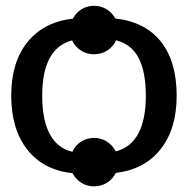

<svg xmlns="http://www.w3.org/2000/svg" viewBox="-20 -601 661 675"><path d="M19.5 -264.6Q19.5 -382.3 76.4 -452.9Q133.3 -523.4 236.3 -535.6Q247.1 -556.6 266.6 -568.6Q286.1 -580.6 311 -580.6Q335 -580.6 354.5 -568.6Q374 -556.6 385.3 -536.1Q490.2 -524.4 545.7 -454.6Q601.1 -384.8 601.1 -264.6Q601.1 -147.5 544.4 -76.2Q487.8 -4.9 387.2 6.8Q376.5 28.3 356.2 41.3Q335.9 54.2 311 54.2Q285.6 54.2 265.6 41.5Q245.6 28.8 234.9 7.8Q132.8 -2.9 76.2 -74.7Q19.5 -146.5 19.5 -264.6ZM128.4 -264.6Q128.4 -178.7 155.3 -129.2Q182.1 -79.6 234.4 -67.4Q244.1 -89.4 264.6 -102.8Q285.2 -116.2 311 -116.2Q335.9 -116.2 356.2 -103Q376.5 -89.8 386.7 -68.8Q439.9 -82 466.3 -131.6Q492.7 -181.2 492.7 -264.6Q492.7 -348.6 467.3 -397.2Q441.9 -445.8 388.2 -459.5Q378.4 -437.5 357.7 -423.8Q336.9 -410.2 311 -410.2Q284.7 -410.2 264.2 -423.6Q243.7 -437 233.4 -459Q128.4 -431.2 128.4 -264.6Z"/></svg>

Font: Arimo Medium
Style: Regular
Weight: 500
Designer: Steve Matteson
Foundry: Monotype Imaging Inc.
Version: Version 1.33